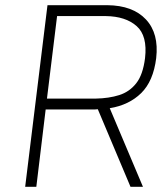

<svg xmlns="http://www.w3.org/2000/svg" viewBox="-20 -720 648 740"><path d="M163 -700H394Q492 -699 542.5 -645Q593 -591 582 -496Q571 -407 524 -361Q477 -315 403 -303L531 0H483L357 -299Q351 -298 344 -298H156L120 0H77ZM388 -658H200L161 -340H349Q400 -341 439.5 -353.5Q479 -366 505 -399Q531 -432 539 -496Q549 -582 506.5 -619.5Q464 -657 388 -658Z"/></svg>

Font: Haskoy ExtraLight
Style: Italic
Weight: 200
Designer: Ertekin Erdin
Foundry: Ertekin Erdin
Version: Version 2.000; ttfautohint (v1.8.4.7-5d5b)